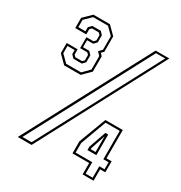

<svg xmlns="http://www.w3.org/2000/svg" viewBox="-166 -817 879 935"><g transform="rotate(30 274.0 -350.0)"><path d="M89 -415 45.5 -458.5V-515.5H107V-486.5L116.5 -476.5H154.5L164.5 -486.5V-517L154.5 -526.5H114.5V-588H154.5L164.5 -599V-628.5L154.5 -638.5H116.5L107 -628.5V-599.5H45V-656.5L89 -700H182L225.5 -656.5V-570L213 -557.5L225.5 -544.5V-458.5L182 -415ZM94 -426.5H177.5L214.5 -464V-539.5L197.5 -557L215 -575.5V-651.5L177.5 -689H94L56 -651.5V-610.5H96V-633.5L112 -650H159.5L175 -633.5V-594L159 -577H124.5V-537.5H159L175 -521.5V-482L159.5 -465.5H112L96 -482V-505H56V-464ZM68 0 439 -700H516L145.5 0ZM87.5 -11.5H139L498.5 -690H447ZM432.5 0V-64H338.5V-132L396 -285H494V-126H523V-64H494V0ZM443.5 -10.5H483V-75H512.5V-114.5H483V-274H403.5L350 -128.5V-75H443.5ZM393.5 -114.5V-133.5L427.5 -230.5H443.5V-114.5ZM405.5 -126H432.5V-213.5L405.5 -132.5Z"/></g></svg>

Font: Tourney Expanded ExtraLight
Style: Regular
Weight: 200
Width: 7
Designer: Tyler Finck
Foundry: Etcetera Type Co
Version: Version 1.010; ttfautohint (v1.8.3)